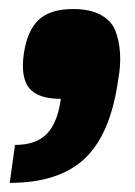

<svg xmlns="http://www.w3.org/2000/svg" viewBox="-20 -209 298 425"><path d="M142.6 -189H141.6H142.1ZM142.6 -189H142.1Q179.2 -189 202.6 -176.3Q226.1 -163.6 234.9 -142.1Q243.7 -120.6 245.6 -92.5Q247.6 -64.5 241.7 -33.2Q225.1 87.4 168 141.6Q110.8 195.8 1.5 195.8L13.2 111.8Q59.6 111.8 83.5 87.4Q107.4 63 114.7 9.8Q64 9.8 44.7 -13.9Q25.4 -37.6 32.7 -89.8Q40 -140.6 65.4 -164.8Q90.8 -189 142.1 -189H141.6Z"/></svg>

Font: Fivo Sans Black
Style: Regular
Weight: 900
Designer: Alexander Slobzheninov
Foundry: Alexander Slobzheninov
Version: 1.0